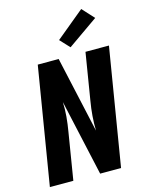

<svg xmlns="http://www.w3.org/2000/svg" viewBox="-143 -1077 885 1162"><g transform="rotate(-15 300.0 -496.0)"><path d="M21 0 142 -735H273L379 -258Q378 -303 381.5 -349Q385 -395 393 -441L441 -735H588L467 0H336L230 -477Q232 -432 228 -386Q224 -340 216 -294L168 0ZM361 -785 305 -845 483 -992 551 -918Z"/></g></svg>

Font: Iosevka SS04 Hv Ex Obl
Style: Regular
Weight: 900
Width: 7
Italic angle: -9°
Monospace: yes
Designer: Belleve Invis
Foundry: Belleve Invis
Version: Version 19.0.0; ttfautohint (v1.8.4)